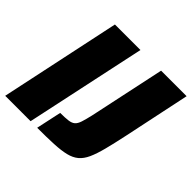

<svg xmlns="http://www.w3.org/2000/svg" viewBox="-180 -860 1032 1032"><g transform="rotate(45 335.5 -344.0)"><path d="M-10 0 136 -688H330L183 0ZM233 0 264 -144Q302 -144 324.5 -147Q347 -150 359 -160.5Q371 -171 378.5 -194Q386 -217 395 -256L487 -688H681L601 -308Q585 -233 571.5 -180.5Q558 -128 542.5 -94Q527 -60 504 -41Q481 -22 446 -13.5Q411 -5 359 -2.5Q307 0 233 0Z"/></g></svg>

Font: Saira SemiCondensed Black
Style: Italic
Weight: 900
Width: 4
Italic angle: -12°
Designer: Hector Gatti with collaboration of the Omnibus-Type team
Foundry: Omnibus-Type
Version: Version 1.101